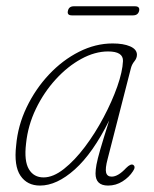

<svg xmlns="http://www.w3.org/2000/svg" viewBox="-20 -584 490 612"><path d="M323 -77Q315 -47 318.2 -34Q321.5 -21 336 -21Q356.5 -21 382 -48.5Q396.5 -63 404.5 -58.5Q413.5 -52.5 404 -38.5Q391.5 -19 370.5 -5.8Q349.5 7.5 324.5 7.5Q284.5 7.5 284.5 -31Q284.5 -42.5 287.5 -59.2Q290.5 -76 300 -108.8Q309.5 -141.5 328 -200Q276 -95.5 218.5 -44Q161 7.5 107.5 7.5Q66.5 7.5 45.2 -24Q24 -55.5 31.5 -120.5Q37 -184 65 -242.2Q93 -300.5 136.2 -346.5Q179.5 -392.5 232 -419Q284.5 -445.5 339 -445.5Q373.5 -445.5 394.8 -436.2Q416 -427 416.5 -410Q416.5 -398.5 408.5 -388.8Q400.5 -379 397.5 -367.5ZM63 -126Q56.5 -71 72 -44.8Q87.5 -18.5 119 -18.5Q149.5 -18.5 183.8 -45.5Q218 -72.5 250.8 -116Q283.5 -159.5 310.2 -210Q337 -260.5 353.8 -308Q370.5 -355.5 372 -389.5Q373 -420 324.5 -420Q282.5 -420 239 -396.2Q195.5 -372.5 157.8 -331.2Q120 -290 94.5 -237.2Q69 -184.5 63 -126ZM196.5 -549.5Q199.5 -564 215.5 -564H410Q426.5 -564 423.5 -549.5Q420 -535 404 -535H209Q193 -535 196.5 -549.5Z"/></svg>

Font: Fraunces 72pt S100 Thin
Style: Italic
Weight: 100
Italic angle: -16°
Version: Version 1.000; ttfautohint (v1.8.3)